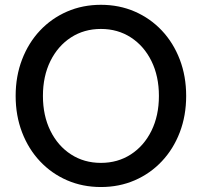

<svg xmlns="http://www.w3.org/2000/svg" viewBox="-20 -753 824 784"><path d="M43.9 -361.3Q43.9 -441.9 70.1 -510Q96.2 -578.1 143.3 -628.2Q190.4 -678.2 253.9 -705.8Q317.4 -733.4 392.1 -733.4Q466.8 -733.4 530.3 -705.8Q593.8 -678.2 640.9 -628.2Q688 -578.1 714.1 -510Q740.2 -441.9 740.2 -361.3Q740.2 -280.8 714.1 -212.6Q688 -144.5 640.9 -94.5Q593.8 -44.4 530.3 -16.8Q466.8 10.7 392.1 10.7Q317.4 10.7 253.9 -16.8Q190.4 -44.4 143.3 -94.5Q96.2 -144.5 70.1 -212.6Q43.9 -280.8 43.9 -361.3ZM155.3 -361.3Q155.3 -280.8 185.8 -219Q216.3 -157.2 269.8 -122.6Q323.2 -87.9 392.1 -87.9Q460.9 -87.9 514.4 -122.6Q567.9 -157.2 598.4 -219Q628.9 -280.8 628.9 -361.3Q628.9 -441.9 598.4 -503.7Q567.9 -565.4 514.4 -600.1Q460.9 -634.8 392.1 -634.8Q323.2 -634.8 269.8 -600.1Q216.3 -565.4 185.8 -503.7Q155.3 -441.9 155.3 -361.3Z"/></svg>

Font: Giphurs Medium
Style: Regular
Weight: 500
Version: Version 0.920; ttfautohint (v1.8.4.7-5d5b)